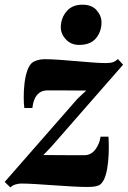

<svg xmlns="http://www.w3.org/2000/svg" viewBox="-42 -806 558 840"><path d="M335.5 -410Q321.5 -410 304.5 -410Q287.5 -410 269.2 -410.2Q251 -410.5 232.8 -410.5Q214.5 -410.5 197.5 -410.5Q180.5 -410.5 166 -410.5Q143.5 -410.5 129.5 -399.5Q115.5 -388.5 108.5 -370.8Q101.5 -353 99.5 -333.5H64.5Q62 -349.5 61.8 -379Q61.5 -408.5 65.2 -441.2Q69 -474 78.5 -500.2Q88 -526.5 105 -536Q110.5 -539 123.2 -543Q136 -547 153.5 -547Q180 -547 216.5 -544.5Q253 -542 291.8 -538.5Q330.5 -535 365.2 -532.5Q400 -530 422.5 -530Q440.5 -530 452 -534Q463.5 -538 474 -547.5L496.5 -523L181.5 -163L147.5 -127.5Q167 -127.5 187.8 -127.5Q208.5 -127.5 231.2 -127.2Q254 -127 278 -127Q302 -127 327 -127Q356 -127 374.8 -151.5Q393.5 -176 398 -208H432.5Q434 -188.5 434 -159Q434 -129.5 431 -98Q428 -66.5 420.5 -40.5Q413 -14.5 400 -2Q393.5 5 379.5 8.5Q365.5 12 341.5 12Q314 12 274 9.8Q234 7.5 191.5 4.5Q149 1.5 111.8 -0.8Q74.5 -3 51.5 -3Q38.5 -3 25.5 1Q12.5 5 3.5 14L-21.5 -10L297 -374ZM304 -609.5Q268.5 -609.5 245.8 -634.2Q223 -659 224 -689.5Q225.5 -729 250 -757.2Q274.5 -785.5 319 -785.5Q360 -785.5 381.2 -760.8Q402.5 -736 402 -707Q402 -668 378 -638.8Q354 -609.5 304 -609.5Z"/></svg>

Font: Merriweather 72pt Black
Style: Italic
Weight: 900
Italic angle: -7.8°
Version: Version 2.101